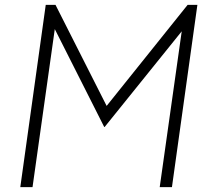

<svg xmlns="http://www.w3.org/2000/svg" viewBox="-20 -765 859 785"><path d="M63 0H113L204 -646L406 -246H408L723 -637L633 0H683L787 -745H747L416 -332L207 -745H167Z"/></svg>

Font: Mluvka ExtraLight
Style: Italic
Weight: 200
Italic angle: -8°
Designer: Modified by Jiří Krblich, Original typeface by Gumpita Rahayu
Foundry: Gumpita Rahayu & Jiří Krblich
Version: Version 2.000;Glyphs 3.1.1 (3134)